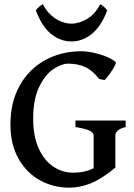

<svg xmlns="http://www.w3.org/2000/svg" viewBox="-20 -872 635 907"><path d="M448.2 -499Q417.5 -539.1 382.8 -555.2Q348.1 -571.3 301.8 -571.3Q271.5 -571.3 232.9 -546.1Q194.3 -521 165.5 -462.6Q136.7 -404.3 136.7 -311Q136.7 -227.1 163.3 -169.7Q189.9 -112.3 232.9 -84.2Q275.9 -56.2 325.2 -56.2Q381.8 -56.2 422.4 -77.6V-231.9Q422.4 -244.1 405.3 -253.7Q388.2 -263.2 336.4 -272V-302.7H573.7V-272Q547.9 -265.6 536.4 -255.1Q524.9 -244.6 524.9 -231.9V-80.1Q457.5 -24.9 406.7 -5.1Q356 14.6 305.7 14.6Q233.9 14.6 170.7 -19.3Q107.4 -53.2 68.4 -120.8Q29.3 -188.5 29.3 -284.2Q29.3 -389.6 73.2 -468Q117.2 -546.4 193.6 -588.1Q270 -629.9 364.7 -629.9Q400.4 -629.9 448.5 -616.2Q496.6 -602.5 525.9 -580.1Q530.3 -576.7 521 -559.1Q511.7 -541.5 497.3 -521.5Q482.9 -501.5 474.1 -493.7ZM149.4 -822.8Q155.3 -831.5 164.8 -839.8Q174.3 -848.1 182.6 -852.1Q197.8 -821.3 220.7 -800.8Q243.7 -780.3 268.8 -770.3Q293.9 -760.3 316.9 -760.3Q355 -760.3 392.8 -783.4Q430.7 -806.6 453.1 -852.1Q461.4 -848.6 470.9 -840.1Q480.5 -831.5 486.3 -822.8Q458.5 -748 414.1 -712.2Q369.6 -676.3 318.8 -676.3Q264.6 -676.3 221.2 -711.7Q177.7 -747.1 149.4 -822.8Z"/></svg>

Font: David Libre Medium
Style: Regular
Weight: 500
Version: Version 1.000